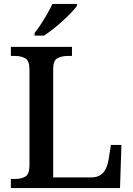

<svg xmlns="http://www.w3.org/2000/svg" viewBox="-20 -951 673 971"><path d="M35 0V-46H57Q87 -46 108 -58Q129 -70 129 -115V-599Q129 -644 108 -656Q87 -668 57 -668H35V-714H344V-668H321Q292 -668 270.5 -656.5Q249 -645 249 -603V-54H443Q470 -54 488 -66Q506 -78 515.5 -98.5Q525 -119 529 -143L541 -218H594L587 0ZM155 -784Q170 -803 187 -829Q204 -855 219.5 -882Q235 -909 245 -931H369V-921Q360 -908 341 -888Q322 -868 298 -846Q274 -824 249 -804.5Q224 -785 203 -771H155Z"/></svg>

Font: Noto Serif Khojki Medium
Style: Regular
Weight: 500
Version: Version 2.003